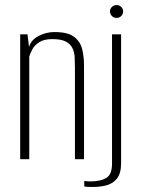

<svg xmlns="http://www.w3.org/2000/svg" viewBox="-20 -631 559 761"><path d="M60 0V-495H89L95 -445Q104 -474 134 -489Q164 -504 195 -504Q250 -504 274.5 -484.5Q299 -465 306 -435Q313 -405 313 -372V0H277V-363Q277 -384 276 -404Q275 -424 267 -440.5Q259 -457 240.5 -466.5Q222 -476 187 -476Q155 -476 136 -464Q117 -452 108.5 -436Q100 -420 96 -407V0ZM337 110Q332 110 324.5 109.5Q317 109 314 108V86Q317 87 324.5 87.5Q332 88 339 88Q378 88 401 74.5Q424 61 424 18V-495H460V15Q460 57 443 77.5Q426 98 398.5 104.5Q371 111 337 110ZM442 -560Q431 -560 423.5 -567.5Q416 -575 416 -586Q416 -596 423.5 -603.5Q431 -611 442 -611Q453 -611 460.5 -603.5Q468 -596 468 -586Q468 -575 460.5 -567.5Q453 -560 442 -560Z"/></svg>

Font: Alumni Sans Thin ExtraLight
Style: Regular
Weight: 250
Version: Version 1.018